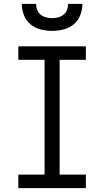

<svg xmlns="http://www.w3.org/2000/svg" viewBox="-20 -975 540 995"><path d="M75 0V-70H211V-665H75V-735H425V-665H289V-70H425V0ZM250 -815Q220 -815 190.5 -822.5Q161 -830 138 -849Q115 -868 104 -896.5Q93 -925 93 -955H167Q167 -939 172.5 -924Q178 -909 190.5 -899Q203 -889 218.5 -885Q234 -881 250 -881Q266 -881 281.5 -885Q297 -889 309.5 -899Q322 -909 327.5 -924Q333 -939 333 -955H407Q407 -925 396 -896.5Q385 -868 362 -849Q339 -830 309.5 -822.5Q280 -815 250 -815Z"/></svg>

Font: Iosevka Curly Slab
Style: Regular
Weight: 400
Monospace: yes
Designer: Belleve Invis
Foundry: Belleve Invis
Version: Version 22.1.2; ttfautohint (v1.8.4)